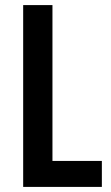

<svg xmlns="http://www.w3.org/2000/svg" viewBox="-20 -734 436 754"><path d="M71 0H380V-102H186V-714H71Z"/></svg>

Font: Noto Sans Gurmukhi UI ExtraCondensed SemiBold
Style: Regular
Weight: 600
Width: 2
Designer: Jelle Bosma - Monotype Design Team
Foundry: Monotype Imaging Inc.
Version: Version 2.004